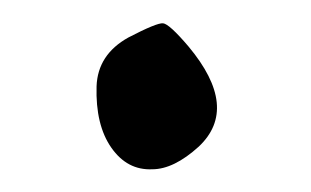

<svg xmlns="http://www.w3.org/2000/svg" viewBox="-20 -381 274 169"><path d="M114 -232Q133 -232 155 -252Q191 -286 146 -340Q129 -360 123.5 -360.5Q118 -361 93 -348Q66 -333 65 -305Q64 -271 78 -251Q92 -231 114 -232Z"/></svg>

Font: Daniel
Style: Regular
Weight: 400
Version: Version 1.1